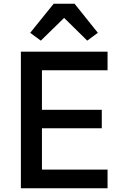

<svg xmlns="http://www.w3.org/2000/svg" viewBox="-20 -1010 661 1030"><path d="M268 -990H380L505 -834L448 -792L324 -914L199 -792L142 -834ZM557 -100V0H92V-733H557V-633H205V-421H526V-322H205V-100Z"/></svg>

Font: IBM Plex Sans JP Medium
Style: Regular
Weight: 500
Designer: Mike Abbink; Paul van der Laan; Pieter van Rosmalen; Wujin Sim; Yejin Wi; Jinhee Kim; Boomi Park; Yona Kim; Kichan Ma
Foundry: Sandoll Inc.
Version: Version 1.001